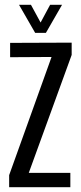

<svg xmlns="http://www.w3.org/2000/svg" viewBox="-20 -777 336 797"><path d="M18 0V-50L194 -540.5L22 -539.5V-599L277.5 -600V-549L99.5 -59.5H272V0ZM126 -640.5 59 -757H108.5L148.5 -683.5L188 -757H237.5L170.5 -640.5Z"/></svg>

Font: Big Shoulders Display Thin Medium
Style: Regular
Weight: 500
Version: Version 2.002